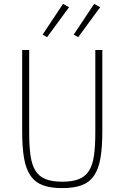

<svg xmlns="http://www.w3.org/2000/svg" viewBox="-20 -955 640 987"><path d="M130 -698V-274Q130 -203 137 -154.5Q144 -106 163 -76.5Q182 -47 215 -34Q248 -21 300 -21Q352 -21 385 -34Q418 -47 437 -76.5Q456 -106 463 -154.5Q470 -203 470 -274V-698H506V-279Q506 -198 496.5 -142.5Q487 -87 463.5 -52.5Q440 -18 400.5 -3Q361 12 300 12Q239 12 199.5 -3Q160 -18 136.5 -52.5Q113 -87 103.5 -142.5Q94 -198 94 -279V-698ZM222 -764 199 -777 304 -935 335 -918ZM382 -764 359 -777 464 -935 495 -918Z"/></svg>

Font: IBM Plex Mono ExtraLight
Style: Regular
Weight: 200
Monospace: yes
Designer: Mike Abbink, Paul van der Laan, Pieter van Rosmalen
Foundry: Bold Monday
Version: Version 2.3